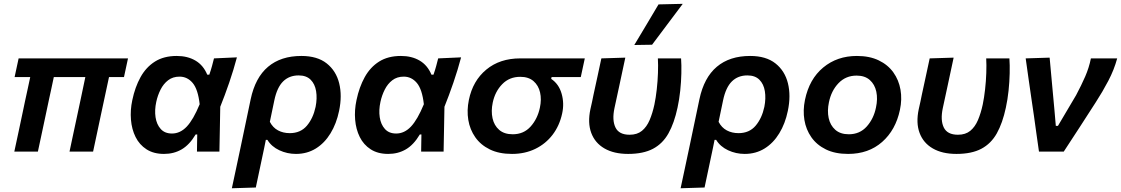

<svg xmlns="http://www.w3.org/2000/svg" viewBox="-20 -810 5990 1026"><path d="M56.5 0Q68 -53 79 -104.8Q90 -156.5 103 -218L113 -266Q121.5 -305 128.5 -337.2Q135.5 -369.5 141.5 -398H58L79.5 -498H664L642.5 -398H562.5L519.5 -197.5Q509.5 -150.5 499 -100.8Q488.5 -51 477.5 0H351.5Q359 -35 369.2 -83.5Q379.5 -132 390.5 -183Q401 -232 412 -283.8Q423 -335.5 436 -398H267.5Q261 -368.5 254.8 -338.2Q248.5 -308 241.5 -277L227.5 -211Q215.5 -155.5 204.8 -104.2Q194 -53 182.5 0Z M856.5 12.5Q801 12.5 763 -12Q725 -36.5 704.5 -77.8Q684 -119 679.8 -170.2Q675.5 -221.5 687 -275Q701.5 -344.5 731 -397.8Q760.5 -451 808 -481Q855.5 -511 924.5 -511Q982.5 -511 1024.5 -486.2Q1066.5 -461.5 1087.5 -411H1098.5Q1107 -435.5 1112.8 -456.8Q1118.5 -478 1123.5 -498L1246 -503.5Q1228.5 -437.5 1204.8 -368.2Q1181 -299 1157 -239.5Q1156 -179.5 1154.8 -119.5Q1153.5 -59.5 1152.5 0H1032.5Q1033 -23 1033.2 -46.2Q1033.5 -69.5 1034 -91.5H1025.5Q992.5 -36 950.8 -11.8Q909 12.5 856.5 12.5ZM899 -96.5Q943 -96.5 978 -133.5Q1013 -170.5 1047 -253Q1038 -333 1009.5 -366.8Q981 -400.5 939.5 -400.5Q903.5 -400.5 878.5 -381.2Q853.5 -362 838 -331.2Q822.5 -300.5 815 -265.5Q805.5 -222 811.2 -183.5Q817 -145 838.8 -120.8Q860.5 -96.5 899 -96.5Z M1219 196Q1230.5 142 1241.8 89.5Q1253 37 1266 -24.5L1319.5 -279.5Q1344 -395.5 1412.5 -453.2Q1481 -511 1590.5 -511Q1675.5 -511 1725.8 -471.2Q1776 -431.5 1792.5 -365Q1809 -298.5 1792 -217.5Q1778 -149.5 1746.2 -97.5Q1714.5 -45.5 1667.8 -16.5Q1621 12.5 1561.5 12.5Q1514.5 12.5 1472.8 -7Q1431 -26.5 1409 -62.5H1400.5L1391.5 -18Q1379.5 38.5 1369 88.2Q1358.5 138 1347 192ZM1528.5 -98.5Q1586 -98.5 1619.8 -138.2Q1653.5 -178 1666.5 -239Q1675.5 -284.5 1669.2 -322.8Q1663 -361 1640 -384Q1617 -407 1576 -407Q1525.5 -407 1493 -375Q1460.5 -343 1446 -274L1422 -159Q1438 -128 1465.8 -113.2Q1493.5 -98.5 1528.5 -98.5Z M2054.5 12.5Q1999 12.5 1961 -12Q1923 -36.5 1902.5 -77.8Q1882 -119 1877.8 -170.2Q1873.5 -221.5 1885 -275Q1899.5 -344.5 1929 -397.8Q1958.5 -451 2006 -481Q2053.5 -511 2122.5 -511Q2180.5 -511 2222.5 -486.2Q2264.5 -461.5 2285.5 -411H2296.5Q2305 -435.5 2310.8 -456.8Q2316.5 -478 2321.5 -498L2444 -503.5Q2426.5 -437.5 2402.8 -368.2Q2379 -299 2355 -239.5Q2354 -179.5 2352.8 -119.5Q2351.5 -59.5 2350.5 0H2230.5Q2231 -23 2231.2 -46.2Q2231.5 -69.5 2232 -91.5H2223.5Q2190.5 -36 2148.8 -11.8Q2107 12.5 2054.5 12.5ZM2097 -96.5Q2141 -96.5 2176 -133.5Q2211 -170.5 2245 -253Q2236 -333 2207.5 -366.8Q2179 -400.5 2137.5 -400.5Q2101.5 -400.5 2076.5 -381.2Q2051.5 -362 2036 -331.2Q2020.5 -300.5 2013 -265.5Q2003.5 -222 2009.2 -183.5Q2015 -145 2036.8 -120.8Q2058.5 -96.5 2097 -96.5Z M2716 12.5Q2646.5 12.5 2597.5 -11.5Q2548.5 -35.5 2519.8 -76.5Q2491 -117.5 2482.5 -169Q2474 -220.5 2485.5 -276Q2506.5 -378.5 2578.8 -438.2Q2651 -498 2760 -498H3105L3083.5 -398H2927.5L2925.5 -388.5Q2966.5 -361 2981.2 -309.2Q2996 -257.5 2984 -203.5Q2970 -138.5 2933 -90Q2896 -41.5 2840.5 -14.5Q2785 12.5 2716 12.5ZM2720 -92.5Q2778.5 -92.5 2815.5 -133.8Q2852.5 -175 2865 -234.5Q2874.5 -278.5 2866 -316Q2857.5 -353.5 2831 -376.5Q2804.5 -399.5 2760 -399.5Q2702 -399.5 2663.8 -360.2Q2625.5 -321 2613 -261.5Q2603.5 -216.5 2612 -178Q2620.5 -139.5 2647.5 -116Q2674.5 -92.5 2720 -92.5Z M3336.5 12.5Q3260.5 12.5 3210 -16.8Q3159.5 -46 3139.5 -99.8Q3119.5 -153.5 3135 -226.5Q3140 -248.5 3144 -266.8Q3148 -285 3151.5 -303.5Q3164 -361 3173.8 -406Q3183.5 -451 3193.5 -498L3321.5 -502Q3304 -420 3289 -350Q3274 -280 3263.5 -232Q3250 -168 3268.8 -129Q3287.5 -90 3344.5 -90Q3385 -90 3410.5 -111Q3436 -132 3451.5 -168.5Q3467 -205 3477 -251.5Q3484.5 -287.5 3489.5 -332Q3494.5 -376.5 3496 -420.2Q3497.5 -464 3495.5 -498H3619.5Q3622 -463 3621 -418Q3620 -373 3615 -325.5Q3610 -278 3600.5 -234.5Q3583 -152.5 3552.2 -97.5Q3521.5 -42.5 3469.5 -15Q3417.5 12.5 3336.5 12.5ZM3369.5 -569.5Q3402.5 -624.5 3434.8 -678.5Q3467 -732.5 3499 -786.5L3628.5 -789.5Q3586.5 -733.5 3545.5 -679Q3504.5 -624.5 3464.5 -571Z M3617 196Q3628.5 142 3639.8 89.5Q3651 37 3664 -24.5L3717.5 -279.5Q3742 -395.5 3810.5 -453.2Q3879 -511 3988.5 -511Q4073.5 -511 4123.8 -471.2Q4174 -431.5 4190.5 -365Q4207 -298.5 4190 -217.5Q4176 -149.5 4144.2 -97.5Q4112.5 -45.5 4065.8 -16.5Q4019 12.5 3959.5 12.5Q3912.5 12.5 3870.8 -7Q3829 -26.5 3807 -62.5H3798.5L3789.5 -18Q3777.5 38.5 3767 88.2Q3756.5 138 3745 192ZM3926.5 -98.5Q3984 -98.5 4017.8 -138.2Q4051.5 -178 4064.5 -239Q4073.5 -284.5 4067.2 -322.8Q4061 -361 4038 -384Q4015 -407 3974 -407Q3923.5 -407 3891 -375Q3858.5 -343 3844 -274L3820 -159Q3836 -128 3863.8 -113.2Q3891.5 -98.5 3926.5 -98.5Z M4512 12.5Q4442.5 12.5 4393.5 -11.5Q4344.5 -35.5 4315.8 -76.5Q4287 -117.5 4278.5 -169Q4270 -220.5 4281.5 -276Q4304.5 -387.5 4379 -449.2Q4453.5 -511 4559 -511Q4626.5 -511 4675.5 -487.5Q4724.5 -464 4753.8 -423.2Q4783 -382.5 4792 -330.8Q4801 -279 4789 -223Q4766.5 -115.5 4694 -51.5Q4621.5 12.5 4512 12.5ZM4516 -92.5Q4574.5 -92.5 4611.8 -134.2Q4649 -176 4661 -235.5Q4671 -281.5 4662.8 -320.2Q4654.5 -359 4628 -382.5Q4601.5 -406 4557.5 -406Q4499.5 -406 4460.8 -365.5Q4422 -325 4409.5 -263Q4400 -218 4408.2 -179.2Q4416.5 -140.5 4443.5 -116.5Q4470.5 -92.5 4516 -92.5Z M5091 12.5Q5015 12.5 4964.5 -16.8Q4914 -46 4894 -99.8Q4874 -153.5 4889.5 -226.5Q4894.5 -248.5 4898.5 -266.8Q4902.5 -285 4906 -303.5Q4918.5 -361 4928.2 -406Q4938 -451 4948 -498L5076 -502Q5058.5 -420 5043.5 -350Q5028.5 -280 5018 -232Q5004.5 -168 5023.2 -129Q5042 -90 5099 -90Q5139.5 -90 5165 -111Q5190.5 -132 5206 -168.5Q5221.5 -205 5231.5 -251.5Q5239 -287.5 5244 -332Q5249 -376.5 5250.5 -420.2Q5252 -464 5250 -498H5374Q5376.5 -463 5375.5 -418Q5374.5 -373 5369.5 -325.5Q5364.5 -278 5355 -234.5Q5337.5 -152.5 5306.8 -97.5Q5276 -42.5 5224 -15Q5172 12.5 5091 12.5Z M5532 0Q5525.5 -46 5518.5 -94.8Q5511.5 -143.5 5505.5 -188.5L5492.5 -277Q5484.5 -332 5476.5 -387.8Q5468.5 -443.5 5461 -498L5589 -502Q5594.5 -441.5 5601.5 -365Q5608.5 -288.5 5615 -218.5L5622 -137.5H5633.5L5730.5 -301.5Q5758.5 -354 5779 -401Q5799.5 -448 5809.5 -498H5950Q5933.5 -437 5902.5 -378Q5871.5 -319 5835.5 -263.5Q5792.5 -196.5 5749.5 -130.2Q5706.5 -64 5664.5 0Z"/></svg>

Font: Commissioner SemiBold
Style: Italic
Weight: 600
Italic angle: -12°
Designer: Kostas Bartsokas
Foundry: Kostas Bartsokas
Version: Version 1.000; ttfautohint (v1.8.3)